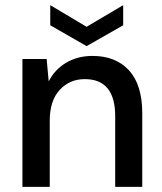

<svg xmlns="http://www.w3.org/2000/svg" viewBox="-20 -725 630 745"><path d="M67 0V-496H161L169 -409Q192 -455 236.5 -481.5Q281 -508 339 -508Q429 -508 480.5 -452Q532 -396 532 -285V0H427V-274Q427 -418 309 -418Q250 -418 211.5 -376Q173 -334 173 -256V0ZM316 -546 175 -627V-705L316 -621L458 -705V-627Z"/></svg>

Font: DeepMind Sans Medium
Style: Regular
Weight: 500
Designer: Jonny Pinhorn / Modifications: Colophon Foundry
Foundry: Colophon Foundry
Version: Version 1.002; ttfautohint (v1.8.2)